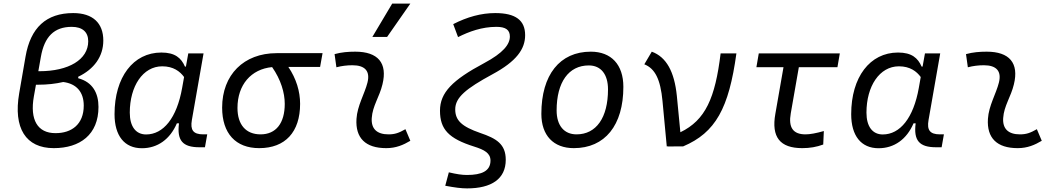

<svg xmlns="http://www.w3.org/2000/svg" viewBox="-20 -815 5899 1069"><path d="M279.3 9.8C425.3 9.8 528.3 -65.4 528.3 -219.7C528.3 -296.4 496.1 -357.9 415.5 -379.4V-387.7C503.4 -429.7 555.2 -500 555.2 -589.4C555.2 -687 496.1 -742.2 387.7 -742.2C237.3 -742.2 149.9 -661.1 122.1 -499.5L86.9 -295.9C53.2 -101.6 123.5 9.8 279.3 9.8ZM332 -358.4C405.8 -349.1 446.3 -302.7 446.3 -227.1C446.3 -123 378.9 -73.2 288.6 -73.7C189 -73.7 145.5 -147.9 168.5 -277.8L180.2 -343.3H191.9C243.2 -343.3 290 -348.6 332 -358.4ZM193.4 -418.5 207.5 -498C227.1 -610.4 281.2 -665.5 379.4 -665.5C439 -665.5 471.2 -636.7 471.2 -585.4C471.2 -482.9 361.8 -418.5 199.7 -418.5Z M1015.1 -444.3H1009.8C988.8 -492.2 954.6 -522.5 878.4 -522.5C721.7 -522.5 617.7 -385.3 617.7 -179.2C617.7 -59.1 672.9 10.3 770 10.3C857.4 10.3 926.8 -39.6 964.8 -128.4H976.6C964.4 -32.7 996.6 4.9 1090.3 4.9H1121.1L1133.8 -66.9H1111.8C1055.2 -66.9 1038.6 -91.3 1048.3 -147L1113.3 -517.6H1028.3ZM883.3 -445.8C945.3 -445.8 981.9 -417.5 1004.9 -386.2L994.1 -325.7C964.4 -157.7 889.6 -66.4 793.5 -66.4C736.3 -66.4 702.6 -110.4 702.6 -188C702.6 -335 775.4 -445.8 883.3 -445.8Z M1423.3 9.8C1568.4 9.8 1650.9 -80.1 1650.9 -236.8C1650.9 -305.7 1629.9 -376.5 1585.4 -442.4H1762.2L1775.9 -519H1520C1337.4 -519 1216.8 -398.4 1216.8 -215.8C1216.8 -72.3 1292 9.8 1423.3 9.8ZM1495.1 -441.4C1543.9 -371.6 1565.4 -298.3 1565.4 -236.8C1565.4 -128.9 1516.6 -66.9 1430.7 -66.9C1349.1 -66.9 1302.2 -120.6 1302.2 -213.9C1302.2 -342.8 1377.9 -430.2 1495.1 -441.4Z M2237.3 -95.7C2200.7 -74.7 2178.2 -66.9 2143.1 -66.9C2078.1 -66.9 2045.9 -98.1 2049.8 -157.7C2054.2 -225.6 2092.8 -275.4 2109.4 -345.2C2138.7 -464.4 2084.5 -527.3 1958 -527.3C1919.4 -527.3 1880.9 -524.4 1842.8 -513.7L1853 -440.4C1882.8 -448.2 1912.6 -451.7 1942.4 -451.7C2012.7 -451.7 2042 -418.5 2025.9 -355C2010.7 -293.9 1969.2 -226.1 1964.8 -153.3C1958 -46.4 2015.1 9.8 2130.4 9.8C2185.5 9.8 2226.1 -8.3 2264.6 -31.2ZM2053.2 -609.4H2135.3L2264.6 -794.9H2163.6Z M2580.6 233.9C2716.3 233.9 2795.9 181.2 2795.9 74.7C2795.9 -13.2 2743.2 -44.4 2653.8 -74.7C2550.8 -110.4 2514.6 -144.5 2514.6 -206.1C2514.6 -272.5 2574.2 -321.3 2721.7 -401.4C2856 -473.6 2903.8 -542 2903.8 -619.1C2903.8 -702.6 2850.1 -742.2 2737.3 -742.2C2659.2 -742.2 2581.5 -720.7 2503.4 -680.7L2530.3 -608.4C2591.8 -639.2 2662.6 -665.5 2744.1 -665.5C2796.4 -665.5 2818.8 -647.9 2818.8 -611.8C2818.8 -567.9 2782.2 -520.5 2675.3 -463.4C2499.5 -369.6 2429.7 -299.8 2429.7 -198.7C2429.7 -94.7 2478.5 -43.5 2619.6 1C2677.2 19 2710.9 37.6 2710.9 79.1C2710.9 137.2 2662.1 159.2 2580.1 159.2C2551.8 159.2 2522.9 154.8 2479 144.5L2459 219.2C2513.7 229.5 2548.3 233.9 2580.6 233.9Z M3174.8 9.8C3348.1 9.8 3450.7 -117.2 3450.7 -331.5C3450.7 -455.1 3383.3 -527.3 3269.5 -527.3C3096.7 -527.3 2994.1 -398.4 2994.1 -181.2C2994.1 -61 3061.5 9.8 3174.8 9.8ZM3189.9 -66.9C3120.6 -66.9 3079.1 -116.2 3079.1 -200.2C3079.1 -357.4 3146 -450.7 3258.3 -450.7C3326.2 -450.7 3365.2 -400.9 3365.2 -317.4C3365.2 -159.7 3299.8 -66.9 3189.9 -66.9Z M3692.4 0.5 3697.8 -1.5 3696.3 0.5 3783.7 0C3964.4 -76.7 4038.1 -212.4 4080.1 -517.6H3992.2C3961.9 -268.6 3907.7 -146 3768.1 -78.6L3748.5 -281.2C3734.9 -415.5 3690.4 -497.6 3608.9 -527.3L3567.4 -457C3627.4 -433.1 3657.2 -373 3668.5 -253.4Z M4446.8 9.8C4488.8 9.8 4526.4 3.4 4563.5 -10.3L4566.9 -85.4C4523.9 -73.2 4490.7 -66.9 4464.8 -66.9C4395.5 -66.9 4368.7 -105 4382.8 -184.1L4427.7 -440.9H4642.6L4655.8 -517.6H4204.6L4191.4 -440.9H4342.3L4296.9 -181.2C4273.9 -51.8 4322.3 9.8 4446.8 9.8Z M5116.7 -444.3H5111.3C5090.3 -492.2 5056.2 -522.5 4980 -522.5C4823.2 -522.5 4719.2 -385.3 4719.2 -179.2C4719.2 -59.1 4774.4 10.3 4871.6 10.3C4959 10.3 5028.3 -39.6 5066.4 -128.4H5078.1C5065.9 -32.7 5098.1 4.9 5191.9 4.9H5222.7L5235.4 -66.9H5213.4C5156.7 -66.9 5140.1 -91.3 5149.9 -147L5214.8 -517.6H5129.9ZM4984.9 -445.8C5046.9 -445.8 5083.5 -417.5 5106.4 -386.2L5095.7 -325.7C5065.9 -157.7 4991.2 -66.4 4895 -66.4C4837.9 -66.4 4804.2 -110.4 4804.2 -188C4804.2 -335 4877 -445.8 4984.9 -445.8Z M5752.9 -95.7C5716.3 -74.7 5693.8 -66.9 5658.7 -66.9C5593.8 -66.9 5561.5 -98.1 5565.4 -157.7C5569.8 -225.6 5608.4 -275.4 5625 -345.2C5654.3 -464.4 5600.1 -527.3 5473.6 -527.3C5435.1 -527.3 5396.5 -524.4 5358.4 -513.7L5368.7 -440.4C5398.4 -448.2 5428.2 -451.7 5458 -451.7C5528.3 -451.7 5557.6 -418.5 5541.5 -355C5526.4 -293.9 5484.9 -226.1 5480.5 -153.3C5473.6 -46.4 5530.8 9.8 5646 9.8C5701.2 9.8 5741.7 -8.3 5780.3 -31.2Z"/></svg>

Font: Cascadia Code PL SemiLight
Style: Italic
Weight: 350
Italic angle: -10°
Monospace: yes
Designer: Aaron Bell
Foundry: Saja Typeworks
Version: Version 2404.023